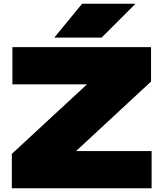

<svg xmlns="http://www.w3.org/2000/svg" viewBox="-20 -1002 870 1022"><path d="M43 0V-183L443 -553H46V-751H784V-568L385 -198H787V0ZM417 -982H701L521 -802H269Z"/></svg>

Font: Bounded
Style: Regular
Weight: 900
Designer: Vlad Churkin
Version: Version 1.0